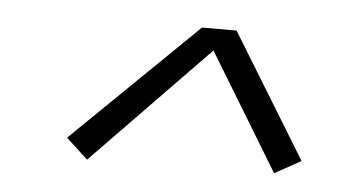

<svg xmlns="http://www.w3.org/2000/svg" viewBox="-32 -752 613 343"><g transform="rotate(5 275.0 -580.5)"><path d="M134 -454 95 -490 318 -707H380L516 -485L469 -459L342 -668Z"/></g></svg>

Font: Lode Dark
Style: Italic
Weight: 400
Italic angle: -11°
Monospace: yes
Designer: Belleve Invis
Foundry: Belleve Invis
Version: Version 29.2.0; ttfautohint (v1.8.3)